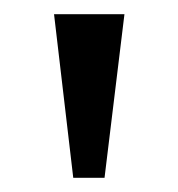

<svg xmlns="http://www.w3.org/2000/svg" viewBox="-20 -734 251 270"><path d="M83 -484 56 -714H155L127 -484Z"/></svg>

Font: Noto Serif Kannada
Style: Regular
Weight: 400
Designer: Universal Thirst, Indian Type Foundry and the Monotype Design Team
Foundry: Monotype Imaging Inc.
Version: Version 2.003